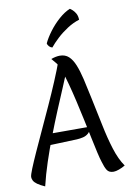

<svg xmlns="http://www.w3.org/2000/svg" viewBox="-122 -1171 883 1275"><g transform="rotate(-10 320.0 -533.5)"><path d="M352 -707Q332 -657 303.5 -590.5Q275 -524 243 -447Q211 -370 179.5 -288Q148 -206 121 -124.5Q94 -43 76 33Q44 19 26 6Q8 -7 1.5 -19.5Q-5 -32 -5 -44Q-5 -57 12 -99Q29 -141 57 -203Q85 -265 119.5 -339.5Q154 -414 189.5 -492Q225 -570 256 -643.5Q287 -717 308 -776ZM473 -64Q466 -85 456 -128.5Q446 -172 434 -230.5Q422 -289 408 -354.5Q394 -420 379 -485.5Q364 -551 348.5 -608.5Q333 -666 318 -708Q305 -743 289.5 -761.5Q274 -780 263 -793Q279 -799 294 -802Q309 -805 322 -805Q358 -805 381.5 -783.5Q405 -762 421.5 -721.5Q438 -681 451.5 -623.5Q465 -566 480 -493Q501 -396 519.5 -304Q538 -212 562 -136Q586 -60 620 -12Q600 0 578 8Q556 16 541 16Q510 16 497 -4.5Q484 -25 473 -64ZM167 -306H436Q433 -278 417 -263.5Q401 -249 379.5 -244Q358 -239 337 -238L145 -231ZM251 -900Q267 -935 297.5 -976Q328 -1017 366.5 -1051Q405 -1085 442 -1100Q449 -1096 460 -1086Q471 -1076 480 -1060Q489 -1044 490 -1018Q448 -1005 408 -979Q368 -953 336 -923Q304 -893 283 -867Q271 -870 262 -879.5Q253 -889 251 -900Z"/></g></svg>

Font: Merienda
Style: Regular
Weight: 400
Designer: Eduardo Rodriguez Tunni
Foundry: Eduardo Rodriguez Tunni
Version: Version 2.001